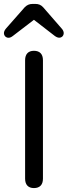

<svg xmlns="http://www.w3.org/2000/svg" viewBox="-51 -959 345 979"><path d="M122 0C152 0 168 -17 168 -48V-652C168 -683 152 -700 122 -700C93 -700 77 -683 77 -652V-48C77 -17 93 0 122 0ZM-25 -774C-15 -764 -1 -763 15 -776L122 -858L228 -776C244 -764 258 -764 268 -774C277 -785 276 -800 263 -814L169 -922C158 -934 146 -939 129 -939H115C98 -939 86 -933 75 -922L-20 -814C-33 -799 -34 -785 -25 -774Z"/></svg>

Font: 寒蝉半圆体
Style: Regular
Weight: 400
Designer: Yoshimichi Ohira & Warren
Foundry: ChillType
Version: Version 1.800;Glyphs 3.1.1 (3135)